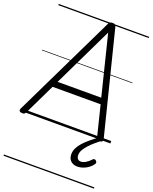

<svg xmlns="http://www.w3.org/2000/svg" viewBox="-221 -1006 1192 1498"><g transform="rotate(20 374.5 -257.5)"><path d="M20 13Q4 12 -0.5 4Q-5 -4 1 -18L412 -867Q417 -880 424.5 -885Q432 -890 447 -890Q461 -890 467.5 -884.5Q474 -879 477 -865L690 -15Q693 -3 687.5 4.5Q682 12 667 13Q653 15 647 10Q641 5 637 -10L575 -261H176L55 -10Q48 5 41 10Q34 15 20 13ZM200 -311H562L439 -807ZM570 258Q536 258 514.5 238.5Q493 219 493 182Q493 156 505 131.5Q517 107 538 83.5Q559 60 586.5 37Q614 14 646 -9L688 -8V-3Q663 17 637.5 38.5Q612 60 591.5 82Q571 104 558.5 126Q546 148 546 169Q546 189 555 200.5Q564 212 582 212Q600 212 621 200Q642 188 663 165Q668 159 675.5 158Q683 157 689 163Q697 170 698 177.5Q699 185 694 192Q680 212 659.5 227Q639 242 615.5 250Q592 258 570 258ZM0 365H751V375H0ZM0 -20H751V0H0ZM0 -505H751V-500H0ZM0 -885H751V-875H0Z"/></g></svg>

Font: Playwrite GB J Guides
Style: Italic
Weight: 400
Italic angle: -7.01216°
Designer: Veronika Burian, José Scaglione
Foundry: TypeTogether
Version: Version 1.003